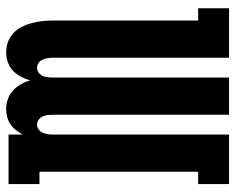

<svg xmlns="http://www.w3.org/2000/svg" viewBox="-92 -684 783 640"><g transform="rotate(90 300.0 -363.5)"><path d="M154 8Q136 8 119.5 2Q103 -4 90 -16Q77 -28 69 -44Q61 -60 56.5 -77Q52 -94 50 -111.5Q48 -129 48 -146V-632H7V-735H172V-146Q172 -138 173.5 -129.5Q175 -121 178.5 -113Q182 -105 189.5 -100Q197 -95 205 -95Q214 -95 221 -100Q228 -105 232 -113Q236 -121 237 -129.5Q238 -138 238 -146V-735H362V-146Q362 -138 363 -129.5Q364 -121 368 -113Q372 -105 379 -100Q386 -95 395 -95Q403 -95 410.5 -100Q418 -105 421.5 -113Q425 -121 426.5 -129.5Q428 -138 428 -146V-735H593V-632H552V-103H593V0H428V-48Q422 -36 413.5 -25Q405 -14 394 -6.5Q383 1 370 4.5Q357 8 343 8Q327 8 310.5 2.5Q294 -3 281.5 -14.5Q269 -26 260.5 -41Q252 -56 247 -72Q243 -56 235 -41Q227 -26 215 -14.5Q203 -3 186.5 2.5Q170 8 154 8Z"/></g></svg>

Font: Iosevka Curly Slab XBdEx
Style: Regular
Weight: 800
Width: 7
Monospace: yes
Designer: Belleve Invis
Foundry: Belleve Invis
Version: Version 11.0.0; ttfautohint (v1.8.3)